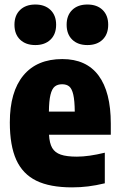

<svg xmlns="http://www.w3.org/2000/svg" viewBox="-20 -819 528 850"><path d="M470.5 -222.5H197Q199 -185 211 -164.2Q223 -143.5 249 -134.5Q275 -125.5 320.5 -125.5Q372.5 -125.5 444 -143V-7.5Q404.5 2 370.2 6.2Q336 10.5 299 10.5Q201 10.5 140.8 -19Q80.5 -48.5 52 -111.5Q23.5 -174.5 23.5 -277Q23.5 -412.5 83.5 -485Q143.5 -557.5 256 -557.5Q362 -557.5 416.2 -484.8Q470.5 -412 470.5 -271.5ZM196.5 -325H311Q310.5 -373.5 304.5 -399.8Q298.5 -426 286.8 -436Q275 -446 255 -446Q235 -446 222.5 -436Q210 -426 203.5 -399.5Q197 -373 196.5 -325ZM44 -709.5Q44 -751 69 -775Q94 -799 136.5 -799Q178.5 -799 203.5 -775Q228.5 -751 228.5 -709.5Q228.5 -667.5 203.5 -643.5Q178.5 -619.5 136.5 -619.5Q94 -619.5 69 -643.5Q44 -667.5 44 -709.5ZM275 -709.5Q275 -751 299.8 -775Q324.5 -799 367 -799Q409.5 -799 434.2 -775Q459 -751 459 -709.5Q459 -667.5 434.2 -643.5Q409.5 -619.5 367 -619.5Q324.5 -619.5 299.8 -643.5Q275 -667.5 275 -709.5Z"/></svg>

Font: Encode Sans Condensed ExtraBold
Style: Regular
Weight: 800
Width: 3
Designer: Multiple Designers
Foundry: Impallari Type
Version: Version 2.000